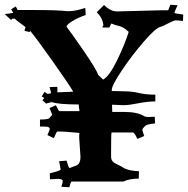

<svg xmlns="http://www.w3.org/2000/svg" viewBox="-50 -809 786 803"><path d="M286.6 -152.8 281.2 -232.9Q281.2 -246.1 282.2 -252.9L261.2 -254.9Q221.2 -258.8 204.6 -258.8H189.5Q186.5 -258.8 175.3 -231L148.4 -244.1Q158.2 -265.6 158.2 -271Q154.8 -277.3 148.9 -278.6Q143.1 -279.8 117.2 -279.8V-309.1Q151.4 -309.1 157.2 -314.9L155.3 -314L168.5 -329.1Q168.5 -330.1 157.2 -356.9L183.6 -369.1Q195.3 -344.2 198.2 -344.2H282.2Q282.7 -344.2 282.2 -348.1Q279.3 -362.3 279.3 -372.1Q195.3 -372.1 167.5 -381.8L145.5 -377L143.6 -375L127.4 -390.1L135.3 -398.9L124.5 -405.8L136.2 -424.8Q148.4 -418 148.4 -416L163.6 -418.9Q163.6 -423.3 157.2 -444.8L189.5 -445.8Q190.4 -439 190.4 -430.2L189.5 -422.9Q204.1 -422.9 240.2 -424.8L256.3 -425.8Q236.8 -458.5 170.9 -551.8Q105 -645 76.2 -680.2L74.2 -674.8L52.2 -680.2Q56.6 -694.8 56.6 -695.6Q56.6 -696.3 48.3 -702.1Q20 -722.2 11.2 -731Q-1.5 -731 -1.5 -729V-725.1Q-4.9 -725.1 -29.8 -750L5.4 -754.9L-3.4 -770L15.6 -782.2Q23.4 -770.5 23.4 -767.1H95.2Q189.5 -767.1 232.4 -762.2H237.3Q265.6 -762.2 306.6 -775.9L308.6 -746.1Q279.3 -736.8 253.9 -721.4Q228.5 -706.1 228.5 -696.8Q241.7 -680.7 297.9 -599.4Q354 -518.1 360.4 -496.1L381.3 -476.1Q407.2 -490.2 439.5 -556.4Q471.7 -622.6 488.3 -675.8Q465.8 -696.3 447.5 -700.4Q429.2 -704.6 415.5 -710.9L407.2 -693.8H383.3L377.4 -694.8L382.3 -703.1Q379.9 -733.4 354.5 -757.8L385.3 -788.1Q412.1 -761.2 439.5 -761.2L626.5 -766.1H653.3Q653.8 -766.1 662.6 -789.1L692.4 -787.1Q679.7 -758.3 679.2 -754.9Q684.1 -752 716.3 -748L715.3 -721.2Q692.4 -724.1 684.8 -723.9Q677.2 -723.6 653.3 -711.2Q629.4 -698.7 621.6 -696.8Q601.6 -692.9 551.5 -635Q501.5 -577.1 459.5 -514.4Q417.5 -451.7 417.5 -433.1V-428.2H428.2Q437 -427.7 453.1 -427.5Q469.2 -427.2 479 -426.8Q505.4 -426.3 532.7 -419.7Q560.1 -413.1 599.6 -413.1V-384.8Q567.4 -384.8 528.1 -377Q488.8 -369.1 467.3 -369.1Q467.3 -369.1 418.5 -371.1L419.4 -340.8H471.2Q523.9 -340.8 553.2 -323.2Q558.1 -319.8 569.3 -319.8H575.2L597.2 -320.8L598.6 -293Q571.3 -289.6 564.7 -286.9Q558.1 -284.2 551.8 -277.1Q545.4 -270 545.4 -266.1Q545.4 -262.2 553.2 -240.2L524.4 -228Q512.7 -254.9 505.4 -254.9H416.5Q414.6 -249 414.6 -171.9V-155.8Q413.6 -136.7 428.2 -127.9Q433.1 -125 443.1 -120.1Q453.1 -115.2 457.5 -112.8L473.6 -103V-104Q490.7 -94.7 531.2 -92.8L530.3 -62Q491.7 -62 466.3 -49.8H250.5Q245.6 -49.8 240.2 -25.9L206.5 -27.8Q212.4 -44.9 212.4 -50.8Q212.4 -56.6 208.5 -58.1H207.5Q201.7 -61 194.3 -61L159.2 -59.1L158.2 -84Q203.6 -95.2 203.6 -100.1L197.3 -134.8L228.5 -137.2Q236.3 -108.4 240.2 -106.9L241.2 -106L255.4 -111.8Q266.6 -115.2 272 -118.2Q286.6 -126 286.6 -152.8ZM159.2 -382.8Q159.7 -382.8 161.6 -382.3Q163.6 -381.8 164.6 -381.8L158.2 -384.8ZM676.3 -758.8 678.2 -755.9Q678.2 -756.8 676.3 -758.8ZM167.5 -382.8V-381.8Z"/></svg>

Font: Eater Caps
Style: Regular
Weight: 400
Version: Version 001.002